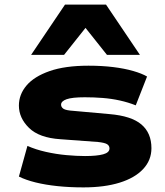

<svg xmlns="http://www.w3.org/2000/svg" viewBox="-20 -802 718 833"><path d="M342 11Q282 11 229.5 5.5Q177 0 134.5 -10.5Q92 -21 62 -36L99 -169Q135 -153 179.5 -143Q224 -133 268.5 -129Q313 -125 349 -125Q400 -125 427.5 -132.5Q455 -140 455 -158Q455 -170 444.5 -176.5Q434 -183 405 -186L242 -198Q150 -204 106 -247Q62 -290 62 -344Q62 -392 95 -431Q128 -470 195 -493.5Q262 -517 364 -517Q422 -517 471 -511Q520 -505 558 -494Q596 -483 618 -470L569 -345Q536 -358 500 -366Q464 -374 425.5 -377Q387 -380 348 -380Q293 -380 269 -371.5Q245 -363 245 -348Q245 -337 255.5 -330Q266 -323 299 -321L455 -307Q550 -299 593.5 -262Q637 -225 637 -159Q637 -107 601 -68.5Q565 -30 499 -9.5Q433 11 342 11ZM115 -564 262 -782H440L587 -564H444L351 -681L258 -564Z"/></svg>

Font: Nunito Sans 7pt Expanded Black
Style: Regular
Weight: 900
Width: 7
Designer: Vernon Adams
Foundry: Vernon Adams
Version: Version 3.101;gftools[0.9.27]